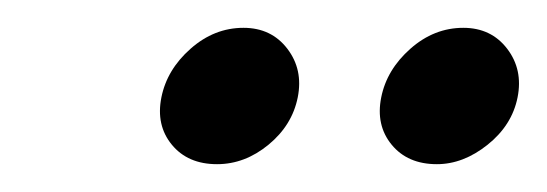

<svg xmlns="http://www.w3.org/2000/svg" viewBox="-20 -740 393 138"><path d="M136 -622Q115 -622 103.5 -636Q92 -650 96 -670Q100 -690 117 -705Q134 -720 155 -720Q175 -720 186.5 -705Q198 -690 194 -670Q190 -650 173 -636Q156 -622 136 -622ZM294 -622Q273 -622 261.5 -636Q250 -650 254 -670Q258 -690 275 -705Q292 -720 313 -720Q333 -720 344.5 -705Q356 -690 352 -670Q348 -650 330.5 -636Q313 -622 294 -622Z"/></svg>

Font: Albert Sans
Style: Italic
Weight: 400
Italic angle: -11.25°
Designer: Andreas Rasmussen
Foundry: a.Foundry
Version: Version 1.025